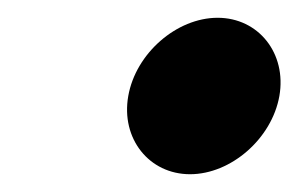

<svg xmlns="http://www.w3.org/2000/svg" viewBox="-20 -447 339 216"><path d="M124.3 -339C115.8 -291 147.8 -251 193.8 -251C239.8 -251 285.8 -291 294.3 -339C302.7 -387 270.8 -427 224.8 -427C178.8 -427 132.7 -387 124.3 -339Z"/></svg>

Font: Hussar Wysoki
Style: Obl
Weight: 700
Foundry: Cannot Into Space Fonts
Version: Version 0.92